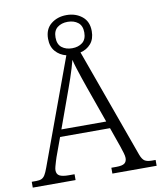

<svg xmlns="http://www.w3.org/2000/svg" viewBox="-97 -962 870 1038"><g transform="rotate(-10 338.0 -443.5)"><path d="M-2 0V-32H23Q41 -32 52 -37Q63 -42 71 -55Q79 -68 88 -93L301 -673Q265 -682 242 -708.5Q219 -735 219 -778Q219 -831 254 -859Q289 -887 339 -887Q389 -887 424 -859Q459 -831 459 -778Q459 -735 436.5 -709Q414 -683 379 -675L595 -76Q605 -49 618.5 -40.5Q632 -32 658 -32H678V0H435V-32H462Q495 -32 507.5 -41.5Q520 -51 520 -71Q520 -82 514.5 -100Q509 -118 503 -136L465 -244H191L153 -140Q150 -131 146 -118Q142 -105 138.5 -92Q135 -79 135 -71Q135 -49 151 -40.5Q167 -32 201 -32H233V0ZM205 -283H451L380 -483Q370 -511 360.5 -539.5Q351 -568 342.5 -594.5Q334 -621 329 -643Q324 -623 316.5 -598.5Q309 -574 300 -547Q291 -520 281 -493ZM339 -705Q373 -705 395.5 -722.5Q418 -740 418 -778Q418 -815 395.5 -832.5Q373 -850 339 -850Q305 -850 282.5 -832.5Q260 -815 260 -778Q260 -740 282.5 -722.5Q305 -705 339 -705Z"/></g></svg>

Font: Noto Serif Armenian Light
Style: Regular
Weight: 300
Version: Version 2.007